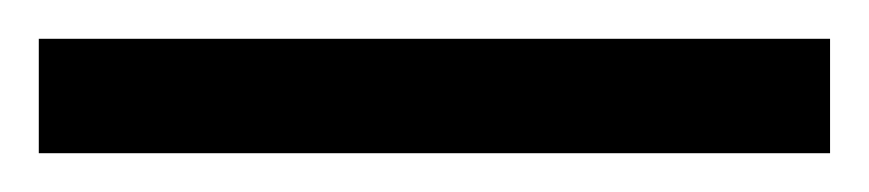

<svg xmlns="http://www.w3.org/2000/svg" viewBox="-25 63 448 99"><path d="M-5 142H403V83H-5Z"/></svg>

Font: Noto Serif Armenian Condensed
Style: Bold
Weight: 700
Width: 3
Designer: Monotype Design Team
Foundry: Monotype Imaging Inc.
Version: Version 2.008